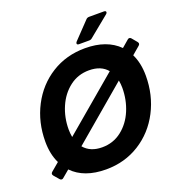

<svg xmlns="http://www.w3.org/2000/svg" viewBox="-167 -1102 1177 1258"><g transform="rotate(-20 421.0 -473.0)"><path d="M837 -698Q842 -691 842 -686Q842 -679 835 -673L780 -626Q812 -561 812 -473Q812 -338 754 -226Q696 -114 592.5 -49Q489 16 359 16Q206 16 124 -69L74 -27Q69 -22 62 -22Q55 -22 49 -29L18 -65Q13 -72 13 -77Q13 -84 20 -90L77 -138Q45 -203 45 -291Q45 -426 103 -537.5Q161 -649 264 -713.5Q367 -778 498 -778Q649 -778 733 -694L782 -736Q787 -741 794 -741Q801 -741 807 -734ZM221 -260 600 -581Q557 -633 473 -633Q396 -633 337.5 -588Q279 -543 247.5 -470Q216 -397 216 -314Q216 -288 221 -260ZM635 -503 257 -182Q301 -129 384 -129Q461 -129 519.5 -174.5Q578 -220 609 -293.5Q640 -367 640 -451Q640 -476 635 -503ZM472 -816Q457 -816 457 -826Q457 -831 463 -838L573 -953Q581 -962 595 -962H697Q712 -962 712 -952Q712 -946 705 -940L563 -824Q555 -816 541 -816Z"/></g></svg>

Font: Open Sauce Two ExtraBold Italic
Style: Regular
Weight: 800
Italic angle: -10°
Designer: Alfredo Marco Pradil
Foundry: Creative Sauce Fz LLC
Version: Version 1.477